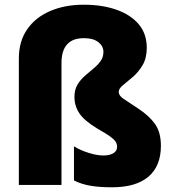

<svg xmlns="http://www.w3.org/2000/svg" viewBox="-20 -785 730 815"><path d="M603 -582Q603 -538 585 -508Q567 -478 543.5 -458Q520 -438 502 -423.5Q484 -409 484 -395Q484 -379 504.5 -365.5Q525 -352 567 -324Q614 -293 638.5 -258Q663 -223 663 -166Q663 -80 610 -35Q557 10 456 10Q402 10 364 3.5Q326 -3 294 -19V-164Q319 -148 355 -136.5Q391 -125 419 -125Q445 -125 461 -134.5Q477 -144 477 -161Q477 -173 471.5 -182.5Q466 -192 448.5 -205Q431 -218 395 -238Q337 -273 316.5 -304.5Q296 -336 296 -373Q296 -404 308.5 -425Q321 -446 339.5 -462.5Q358 -479 376 -493.5Q394 -508 406.5 -525Q419 -542 419 -565Q419 -589 397.5 -606Q376 -623 336 -623Q241 -623 241 -517V0H60V-537Q60 -609 95 -660Q130 -711 192.5 -738Q255 -765 336 -765Q413 -765 473.5 -744Q534 -723 568.5 -682.5Q603 -642 603 -582Z"/></svg>

Font: Noto Sans Lao UI SemCond Blk
Style: Regular
Weight: 900
Width: 4
Designer: Monotype Design Team
Foundry: Monotype Imaging Inc.
Version: Version 2.000; ttfautohint (v1.8.4.7-5d5b)